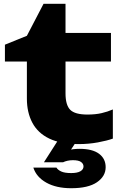

<svg xmlns="http://www.w3.org/2000/svg" viewBox="-20 -745 643 1014"><path d="M6 -420V-509L122 -556L210 -725H326V-571H566V-420H326V-252Q326 -190 351 -165Q376 -140 442 -140Q484 -140 516.5 -147.5Q549 -155 576 -167V-13Q546 -2 497 7Q448 16 396 16Q301 16 240.5 -13Q180 -42 151 -96.5Q122 -151 122 -224V-420ZM294 -16H395L338 71L289 68Q312 56 339 48.5Q366 41 400 41Q468 41 503 67Q538 93 538 138Q538 186 492 217.5Q446 249 356 249Q277 249 224.5 219.5Q172 190 156 140H278Q285 152 303 160.5Q321 169 356 169Q388 169 404.5 159.5Q421 150 421 134Q421 120 408 110.5Q395 101 365 101Q350 101 336.5 104Q323 107 313 112H212Z"/></svg>

Font: Unbounded
Style: Bold
Weight: 700
Designer: Luke Prowse, Jean-Baptiste Morizot, Fátima Lázaro, Florian Runge
Foundry: NaN
Version: Version 1.700